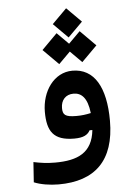

<svg xmlns="http://www.w3.org/2000/svg" viewBox="-61 -729 707 1012"><g transform="rotate(-5 293.0 -223.5)"><path d="M208 237.3C400.4 237.3 506.3 137.2 506.3 -73.7C506.3 -251 447.3 -353.5 332 -353.5C233.9 -353.5 168.5 -258.3 168.5 -149.9C168.5 -47.9 200.2 3.9 311 3.9C359.9 3.9 382.3 -9.3 395 -32.7H409.7C397 85.9 320.3 121.1 199.2 121.1C155.3 121.1 123.5 116.2 85.4 108.4L78.1 214.8C111.8 229 161.6 237.3 208 237.3ZM388.2 -394 469.7 -475.6 388.2 -557.6 327.1 -496.6 266.1 -557.6 184.6 -475.6 266.1 -394 327.1 -455.1ZM409.2 -122.6C382.8 -116.7 360.4 -113.8 332.5 -113.8C272.5 -113.8 260.3 -126.5 260.3 -162.1C260.3 -203.6 285.2 -232.4 327.1 -232.4C367.7 -232.4 399.9 -205.6 409.2 -122.6ZM327.6 -529.8 404.8 -606.9 327.6 -684.1 250.5 -606.9Z"/></g></svg>

Font: Cascadia Mono SemiBold
Style: Regular
Weight: 600
Monospace: yes
Designer: Aaron Bell
Foundry: Saja Typeworks
Version: Version 2404.023